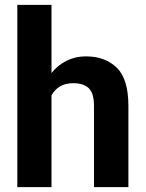

<svg xmlns="http://www.w3.org/2000/svg" viewBox="-20 -770 600 790"><path d="M191.9 -750V-469.7Q217.8 -502 253.9 -520Q290 -538.1 333.5 -538.1Q412.1 -538.1 460.2 -491.7Q508.3 -445.3 508.3 -334V0H366.7V-335Q366.7 -387.7 344.5 -407.7Q322.3 -427.7 281.7 -427.7Q248.5 -427.7 226.6 -414.3Q204.6 -400.9 191.9 -377.9V0H51.3V-750Z"/></svg>

Font: Vazirmatn RD FD
Style: Bold
Weight: 700
Designer: Saber Rastikerdar
Foundry: Saber Rastikerdar
Version: Version 33.003